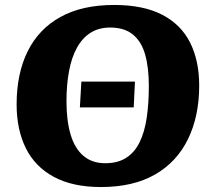

<svg xmlns="http://www.w3.org/2000/svg" viewBox="-20 -739 859 774"><path d="M387 15Q273 15 197 -26Q121 -67 84 -142Q47 -217 47 -318Q47 -442 91.5 -532Q136 -622 223.5 -670.5Q311 -719 440 -719Q558 -719 634 -679.5Q710 -640 746.5 -567Q783 -494 783 -394Q783 -271 738 -178.5Q693 -86 605 -35.5Q517 15 387 15ZM404 -81Q455 -81 489 -103Q523 -125 543 -166Q563 -207 571.5 -264.5Q580 -322 580 -393Q580 -467 565 -519.5Q550 -572 515.5 -600Q481 -628 424 -628Q379 -628 346 -607.5Q313 -587 291 -548Q269 -509 258.5 -453.5Q248 -398 248 -330Q248 -253 264.5 -197Q281 -141 316 -111Q351 -81 404 -81ZM302 -306 308 -410H524L519 -306Z"/></svg>

Font: Literata 18pt ExtraBold
Style: Italic
Weight: 800
Italic angle: -2°
Designer: Latin by Veronika Burian and Jose Scaglione. Greek by Irene Vlachou. Cyrillic by Vera Evstafieva
Foundry: TypeTogether
Version: Version 3.103;gftools[0.9.29]